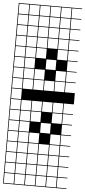

<svg xmlns="http://www.w3.org/2000/svg" viewBox="-78 -1044 618 1391"><g transform="rotate(5 231.0 -349.0)"><path d="M0 307.7V-1004.8H461.5V-1000H389.4V-927.9H461.5V-923.1H389.4V-851H461.5V-846.2H389.4V-774H461.5V-769.2H389.4V-697.1H461.5V-692.3H389.4V-620.2H461.5V-615.4H389.4V-543.3H461.5V-538.5H389.4V-466.3H461.5V-461.5H389.4V-389.4H461.5V-307.7H389.4V-235.6H461.5V-230.8H389.4V-158.7H461.5V-153.8H389.4V-81.7H461.5V-76.9H389.4V-4.8H461.5V0H389.4V72.1H461.5V76.9H389.4V149H461.5V153.8H389.4V226H461.5V230.8H389.4V302.9H461.5V307.7ZM312.5 -927.9H384.6V-1000H312.5ZM81.7 -927.9H153.8V-1000H81.7ZM158.7 -927.9H230.8V-1000H158.7ZM4.8 -927.9H76.9V-1000H4.8ZM235.6 -927.9H307.7V-1000H235.6ZM312.5 -851H384.6V-923.1H312.5ZM81.7 -851H153.8V-923.1H81.7ZM158.7 -851H230.8V-923.1H158.7ZM235.6 -851H307.7V-923.1H235.6ZM4.8 -851H76.9V-923.1H4.8ZM235.6 -774H307.7V-846.2H235.6ZM4.8 -774H76.9V-846.2H4.8ZM158.7 -774H230.8V-846.2H158.7ZM81.7 -774H153.8V-846.2H81.7ZM312.5 -774H384.6V-846.2H312.5ZM4.8 -697.1H76.9V-769.2H4.8ZM235.6 -697.1H307.7V-769.2H235.6ZM158.7 -697.1H230.8V-769.2H158.7ZM81.7 -697.1H153.8V-769.2H81.7ZM312.5 -697.1H384.6V-769.2H312.5ZM4.8 -620.2H76.9V-692.3H4.8ZM312.5 -620.2H384.6V-692.3H312.5ZM81.7 -620.2H153.8V-692.3H81.7ZM158.7 -620.2H230.8V-692.3H158.7ZM4.8 -543.3H76.9V-615.4H4.8ZM235.6 -543.3H307.7V-615.4H235.6ZM81.7 -543.3H153.8V-615.4H81.7ZM4.8 -466.3H76.9V-538.5H4.8ZM312.5 -466.3H384.6V-538.5H312.5ZM81.7 -466.3H153.8V-538.5H81.7ZM158.7 -466.3H230.8V-538.5H158.7ZM4.8 -389.4H76.9V-461.5H4.8ZM312.5 -389.4H384.6V-461.5H312.5ZM235.6 -389.4H307.7V-461.5H235.6ZM81.7 -389.4H153.8V-461.5H81.7ZM158.7 -389.4H230.8V-461.5H158.7ZM76.9 -384.6H4.8V-312.5H76.9ZM158.7 -235.6H230.8V-307.7H158.7ZM312.5 -235.6H384.6V-307.7H312.5ZM81.7 -235.6H153.8V-307.7H81.7ZM4.8 -235.6H76.9V-307.7H4.8ZM235.6 -235.6H307.7V-307.7H235.6ZM158.7 -158.7H230.8V-230.8H158.7ZM81.7 -158.7H153.8V-230.8H81.7ZM312.5 -158.7H384.6V-230.8H312.5ZM4.8 -158.7H76.9V-230.8H4.8ZM4.8 -81.7H76.9V-153.8H4.8ZM81.7 -81.7H153.8V-153.8H81.7ZM235.6 -81.7H307.7V-153.8H235.6ZM158.7 -4.8H230.8V-76.9H158.7ZM4.8 -4.8H76.9V-76.9H4.8ZM81.7 -4.8H153.8V-76.9H81.7ZM312.5 -4.8H384.6V-76.9H312.5ZM81.7 72.1H153.8V0H81.7ZM158.7 72.1H230.8V0H158.7ZM235.6 72.1H307.7V0H235.6ZM312.5 72.1H384.6V0H312.5ZM4.8 72.1H76.9V0H4.8ZM81.7 149H153.8V76.9H81.7ZM235.6 149H307.7V76.9H235.6ZM312.5 149H384.6V76.9H312.5ZM158.7 149H230.8V76.9H158.7ZM4.8 149H76.9V76.9H4.8ZM312.5 226H384.6V153.8H312.5ZM235.6 226H307.7V153.8H235.6ZM158.7 226H230.8V153.8H158.7ZM4.8 226H76.9V153.8H4.8ZM81.7 226H153.8V153.8H81.7ZM81.7 302.9H153.8V230.8H81.7ZM312.5 302.9H384.6V230.8H312.5ZM235.6 302.9H307.7V230.8H235.6ZM158.7 302.9H230.8V230.8H158.7ZM4.8 302.9H76.9V230.8H4.8Z"/></g></svg>

Font: Jacquarda Bastarda 9 Charted
Style: Regular
Weight: 400
Designer: Sarah Cadigan-Fried
Version: Version 1.000; ttfautohint (v1.8.4.7-5d5b)